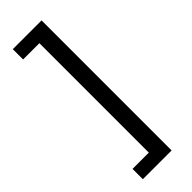

<svg xmlns="http://www.w3.org/2000/svg" viewBox="-312 -797 1000 1000"><g transform="rotate(-45 188.0 -297.0)"><path d="M266 182V-776H174V182ZM222 182V106H54V182ZM222 -700V-776H54V-700Z"/></g></svg>

Font: SVN-Sora Variable
Style: Regular
Weight: 400
Designer: Jonathan Barnbrook, Julián Moncada
Foundry: Barnbrook Fonts
Version: Version 2.000 - Viet hoa boi STYLEno.1 Fonts